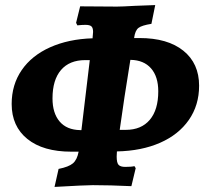

<svg xmlns="http://www.w3.org/2000/svg" viewBox="-20 -700 809 757"><path d="M441 -103Q440 -94 440 -83Q440 -58 447.5 -50Q455 -42 474 -42Q499 -42 510 -45L515 -37L498 34Q413 30 346 30Q317 30 195 37L211 -34Q251 -42 267.5 -56Q284 -70 290 -102H261Q150 -102 88 -152Q26 -202 26 -290Q26 -366 65.5 -423.5Q105 -481 177.5 -513.5Q250 -546 345 -549V-550Q347 -568 347 -574Q347 -590 340.5 -596Q334 -602 317 -602Q303 -602 285 -600L280 -610L296 -675L441 -674Q461 -674 512 -677L592 -680L577 -606Q539 -600 526 -590Q513 -580 509 -552V-550H530Q641 -550 703 -500Q765 -450 765 -362Q765 -285 724.5 -227Q684 -169 611 -137Q538 -105 441 -103ZM494 -464Q469 -311 452 -188H476Q537 -188 570.5 -227.5Q604 -267 604 -340Q604 -398 575.5 -430.5Q547 -463 495 -464ZM296 -187H301L334 -463H316Q254 -463 220.5 -424Q187 -385 187 -312Q187 -254 215 -221Q243 -188 296 -187Z"/></svg>

Font: Alegreya ExtraBold
Style: Italic
Weight: 800
Italic angle: -7°
Designer: Juan Pablo del Peral
Foundry: Huerta Tipografica
Version: Version 2.007; ttfautohint (v1.6)